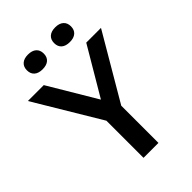

<svg xmlns="http://www.w3.org/2000/svg" viewBox="-292 -1052 1165 1165"><g transform="rotate(-45 290.0 -469.5)"><path d="M229 0V-318.5L-23.5 -740H113L296 -432.5L477.5 -740H604L357 -319V0ZM410 -812.5Q375 -812.5 356.2 -829Q337.5 -845.5 337.5 -875.5Q337.5 -905.5 356.2 -922.2Q375 -939 410 -939Q444.5 -939 463.2 -922.2Q482 -905.5 482 -875.5Q482 -845.5 463.2 -829Q444.5 -812.5 410 -812.5ZM176 -812.5Q141.5 -812.5 122.8 -829Q104 -845.5 104 -875.5Q104 -905.5 122.8 -922.2Q141.5 -939 176 -939Q211 -939 229.8 -922.2Q248.5 -905.5 248.5 -875.5Q248.5 -845.5 229.8 -829Q211 -812.5 176 -812.5Z"/></g></svg>

Font: Encode Sans SemiCondensed SemiCondensed SemiBold
Style: Regular
Weight: 600
Width: 4
Designer: Multiple Designers
Foundry: Impallari Type
Version: Version 3.000; ttfautohint (v1.8.3) -l 8 -r 50 -G 200 -x 14 